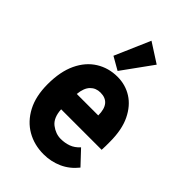

<svg xmlns="http://www.w3.org/2000/svg" viewBox="-218 -792 885 885"><g transform="rotate(45 225.0 -349.0)"><path d="M243 12Q182 12 133.5 -16Q85 -44 56.5 -98Q28 -152 28 -230Q28 -312 54.5 -368Q81 -424 127.5 -453Q174 -482 232 -482Q284 -482 326 -455.5Q368 -429 393.5 -376.5Q419 -324 419 -245Q419 -234 419 -218Q419 -202 418 -192H154Q157 -139 186.5 -116.5Q216 -94 249 -94Q276 -94 299.5 -102.5Q323 -111 343 -133L407 -65Q376 -26 333.5 -7Q291 12 243 12ZM155 -293H295Q295 -375 228 -375Q198 -375 178.5 -355Q159 -335 155 -293ZM213 -501 150 -537 225 -710 320 -649Z"/></g></svg>

Font: Inconsolata SemiCondensed Black
Style: Regular
Weight: 900
Width: 4
Monospace: yes
Designer: Raph Levien, Cyreal, Brenton Simpson
Foundry: Raph Levien, Cyreal, Google
Version: Version 3.001; ttfautohint (v1.8.2.53-6de2)